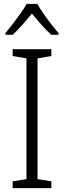

<svg xmlns="http://www.w3.org/2000/svg" viewBox="-20 -967 329 987"><path d="M244 0H45V-35L116 -46V-667L45 -679V-714H244V-679L173 -667V-46L244 -35ZM172 -947Q184 -925 203.5 -897Q223 -869 244 -842Q265 -815 281 -797V-788H244Q219 -810 193 -839.5Q167 -869 144 -897Q121 -869 95 -839.5Q69 -810 45 -788H8V-797Q25 -817 45.5 -844Q66 -871 85.5 -898Q105 -925 117 -947Z"/></svg>

Font: Noto Sans Thai SemiCondensed Light
Style: Regular
Weight: 300
Width: 4
Designer: Monotype Design Team
Foundry: Monotype Imaging Inc.
Version: Version 2.001